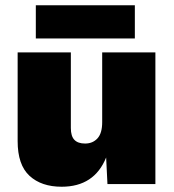

<svg xmlns="http://www.w3.org/2000/svg" viewBox="-20 -699 659 729"><path d="M214 10Q137 10 92 -31.5Q47 -73 47 -163V-500H249V-213Q249 -182 262.5 -168Q276 -154 303 -154Q332 -154 350 -173.5Q368 -193 368 -235V-500H570V0H388L383 -101Q338 10 214 10ZM492 -679V-553H116V-679Z"/></svg>

Font: Prodigy Sans ExtraBold
Style: Regular
Weight: 800
Designer: Wei Huang
Foundry: Wei Huang
Version: Version 1.003; ttfautohint (v1.8.3)